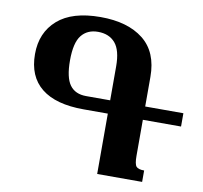

<svg xmlns="http://www.w3.org/2000/svg" viewBox="-80 -810 949 896"><g transform="rotate(10 394.5 -362.0)"><path d="M437 0V-286H322Q190 -286 122 -340.5Q54 -395 54 -501Q54 -603 123 -663.5Q192 -724 326 -724Q455 -724 529 -665.5Q603 -607 603 -489V-349H784V-286H603V-115Q603 -76 612.5 -65Q622 -54 650 -54V0ZM323 -349H437V-510Q437 -586 408 -620Q379 -654 326 -654Q276 -654 248 -619Q220 -584 220 -500Q220 -419 245.5 -384Q271 -349 323 -349Z"/></g></svg>

Font: Noto Serif Armenian SemiCondensed ExtraBold
Style: Regular
Weight: 800
Width: 4
Designer: Monotype Design Team
Foundry: Monotype Imaging Inc.
Version: Version 2.008; ttfautohint (v1.8.4.7-5d5b)